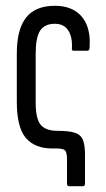

<svg xmlns="http://www.w3.org/2000/svg" viewBox="-20 -512 364 662"><path d="M218 130Q211 130 211 121V38Q211 15 205 7.5Q199 0 177 0H161Q100 0 69 -36.5Q38 -73 38 -161V-328Q38 -411 70 -451.5Q102 -492 169 -492Q210 -492 238 -475Q266 -458 279 -426Q292 -394 289 -349Q289 -337 281 -337H234Q230 -337 228.5 -339.5Q227 -342 228 -346Q230 -385 215 -407.5Q200 -430 169 -430Q134 -430 118.5 -406.5Q103 -383 103 -326V-159Q103 -102 120.5 -81.5Q138 -61 177 -61Q217 -61 237.5 -54.5Q258 -48 265.5 -30.5Q273 -13 273 20V121Q273 130 266 130Z"/></svg>

Font: Sofia Sans Extra Condensed
Style: Regular
Weight: 400
Designer: Botio Nikoltchev, Ani Petrova
Foundry: lettersoup
Version: Version 4.101